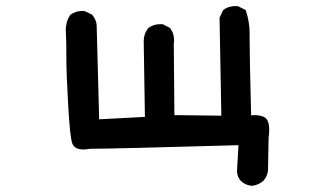

<svg xmlns="http://www.w3.org/2000/svg" viewBox="-20 -476 1040 623"><path d="M790 -368.2V-346.7Q790 -292 794.9 -101.6Q799.8 -102.5 804.7 -102.5Q821.3 -102.5 834 -97.7Q853.5 -90.8 853.5 -54.7Q853.5 -43.9 851.6 -29.3L849.6 77.1Q847.7 95.7 835 110.4Q818.4 125 796.9 127Q777.3 125 762.7 112.3Q749 98.6 749 78.1L753.9 -4.9Q340.8 6.8 271.5 6.8Q225.6 15.6 214.8 -9.8Q207 -30.3 201.2 -134.8Q195.3 -239.3 195.3 -290Q195.3 -340.8 194.3 -356.9Q193.4 -373 193.4 -380.9Q193.4 -388.7 196.3 -401.4Q199.2 -414.1 208 -427.7Q224.6 -440.4 246.1 -440.4Q253.9 -440.4 255.9 -439.5L278.3 -428.7Q293.9 -411.1 293.9 -388.7Q293.9 -386.7 293.9 -383.8L301.8 -88.9L450.2 -96.7L446.3 -342.8Q446.3 -366.2 460.9 -384.8Q477.5 -397.5 499 -397.5Q502 -397.5 507.8 -397.5L531.2 -385.7Q540 -374 542.5 -363.8Q544.9 -353.5 544.9 -346.7Q544.9 -339.8 543.9 -334L545.9 -102.5L698.2 -100.6L692.4 -418.9L704.1 -443.4Q714.8 -451.2 724.6 -453.6Q734.4 -456.1 740.2 -456.1Q746.1 -456.1 752 -456.1L777.3 -443.4Q790 -405.3 790 -368.2Z"/></svg>

Font: JasonHandwriting2
Style: SemiBold
Weight: 600
Version: Version 1.04.7